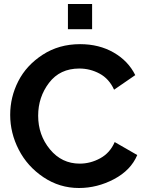

<svg xmlns="http://www.w3.org/2000/svg" viewBox="-20 -935 726 961"><path d="M320 -789V-915H441V-789ZM381 -714Q476 -714 549 -672Q622 -630 657 -559L551 -486Q526 -541 478.5 -566.5Q431 -592 377 -592Q280 -592 225.5 -520.5Q171 -449 171 -356Q171 -259 230 -187.5Q289 -116 379 -116Q433 -116 482 -143Q531 -170 554 -224L667 -159Q635 -83 551 -38.5Q467 6 375 6Q278 6 197.5 -48Q117 -102 74 -185.5Q31 -269 31 -360Q31 -449 71.5 -528.5Q112 -608 193.5 -661Q275 -714 381 -714Z"/></svg>

Font: Raleway-v4020
Style: Bold
Weight: 700
Designer: Matt McInerney, Pablo Impallari, Rodrigo Fuenzalida
Foundry: Matt McInerney, Pablo Impallari, Rodrigo Fuenzalida
Version: Version 4.020;PS 004.020;hotconv 1.0.88;makeotf.lib2.5.64775